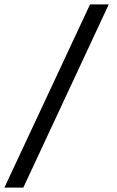

<svg xmlns="http://www.w3.org/2000/svg" viewBox="-28 -732 538 882"><path d="M-7.8 129.9Q90.8 -80.1 385.7 -711.9Q407.2 -711.9 471.7 -711.9Q374 -502 79.1 129.9Q57.6 129.9 -7.8 129.9Z"/></svg>

Font: Overpass
Style: Regular
Weight: 400
Designer: Delve Withrington, Thomas Jockin
Version: Version 3.000;DELV;Overpass; ttfautohint (v1.5)